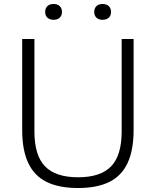

<svg xmlns="http://www.w3.org/2000/svg" viewBox="-20 -936 783 965"><path d="M372.5 9Q276 9 214 -21.8Q152 -52.5 121.8 -117.2Q91.5 -182 91.5 -282.5V-740H153V-275.5Q153 -155 206.2 -100Q259.5 -45 372.5 -45Q485.5 -45 538.5 -100Q591.5 -155 591.5 -275.5V-740H651.5V-282.5Q651.5 -182 621.5 -117.2Q591.5 -52.5 529.8 -21.8Q468 9 372.5 9ZM495.5 -836.5Q476 -836.5 464.8 -847.2Q453.5 -858 453.5 -876Q453.5 -894.5 464.8 -905.2Q476 -916 495.5 -916Q515.5 -916 526.8 -905.2Q538 -894.5 538 -876Q538 -858 526.8 -847.2Q515.5 -836.5 495.5 -836.5ZM249.5 -836.5Q229.5 -836.5 218.2 -847.2Q207 -858 207 -876Q207 -894.5 218.2 -905.2Q229.5 -916 249.5 -916Q269 -916 280.2 -905.2Q291.5 -894.5 291.5 -876Q291.5 -858 280.2 -847.2Q269 -836.5 249.5 -836.5Z"/></svg>

Font: Encode Sans SC SemiExpanded Light
Style: Regular
Weight: 300
Width: 6
Designer: Multiple Designers
Foundry: Impallari Type
Version: Version 3.002